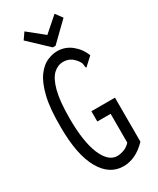

<svg xmlns="http://www.w3.org/2000/svg" viewBox="-204 -853 759 924"><g transform="rotate(-30 175.0 -391.0)"><path d="M194 10Q116 10 70.5 -70.5Q25 -151 25 -304Q24 -407 39.5 -471Q55 -535 81 -570Q107 -605 136.5 -617.5Q166 -630 192 -630Q236 -630 270.5 -602.5Q305 -575 321 -533L284 -499L276 -491L272 -496Q271 -505 270 -513Q269 -521 259 -535Q245 -553 229 -562Q213 -571 191 -571Q161 -571 136.5 -548Q112 -525 97.5 -470Q83 -415 83 -319Q83 -189 113 -118.5Q143 -48 192 -48Q210 -48 230 -55.5Q250 -63 265 -80V-240H191V-297H322V-52Q291 -20 259 -5Q227 10 194 10ZM272 -792 300 -754 199 -656H184L79 -755L104 -791L191 -721Z"/></g></svg>

Font: Inconsolata ExtraCondensed
Style: Regular
Weight: 400
Width: 2
Monospace: yes
Designer: Raph Levien, Cyreal, Brenton Simpson
Foundry: Raph Levien, Cyreal, Google
Version: Version 3.000; ttfautohint (v1.8.2.53-6de2)